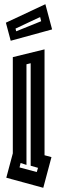

<svg xmlns="http://www.w3.org/2000/svg" viewBox="-20 -894 275 914"><path d="M10 -48 41 -164V-622L192 -659V-155L225 -146L186 0ZM126 -593 106 -588V-109L78 -118L73 -97L155 -75L161 -95L126 -105ZM31 -700 8 -786 196 -874 228 -754ZM54 -758 57 -745 176 -793 171 -813Z"/></svg>

Font: Blaka Hollow
Style: Regular
Weight: 400
Designer: Mohamed Gaber
Foundry: Kief Type Foundry
Version: Version 1.003; ttfautohint (v1.8.4.7-5d5b)